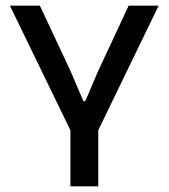

<svg xmlns="http://www.w3.org/2000/svg" viewBox="-20 -659 596 679"><path d="M235 -186 15 -639H121L230 -406.5L275 -301H281.5L326.5 -406.5L435 -639H541L321.5 -186ZM229 0V-279H327.5V0Z"/></svg>

Font: Anek Bangla Medium Medium
Style: Regular
Weight: 500
Version: Version 1.003